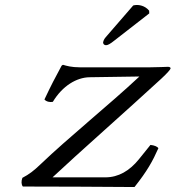

<svg xmlns="http://www.w3.org/2000/svg" viewBox="-20 -751 707 773"><path d="M516.3 -729 413.2 -610C402.2 -597.2 398 -593.2 395.4 -582C393.8 -575 399.4 -569 406.4 -569C413.4 -569 422.3 -573 440.8 -588L580.9 -697L580.5 -708C562.5 -730 537.2 -731 530.8 -731C525.8 -731 519.5 -730 516.3 -729ZM234.1 -490C231.7 -490 227.3 -486.4 226.7 -484C200.7 -436 186.3 -408.5 158.9 -350.5C166 -342 180.5 -338.4 192.7 -341C231.6 -405.5 288.4 -439.2 340.6 -440L541.3 -443C420.1 -329.5 256.1 -197.8 142.8 -89.2C116.5 -64 97.9 -49.5 70.1 -35C65 -21.8 65.7 -7.5 72 0C233.9 0 360.1 1 521.5 2C572.3 -62 594.6 -102 617.7 -154.5C613.2 -161 601.3 -166 585.7 -167.5L539.4 -110C501.7 -63.2 456.6 -37 404.5 -37H191.5C289.9 -129.6 500.8 -315.5 629.2 -434C653.6 -456.5 665.7 -471 666.7 -475C667.6 -479 663.3 -482 656.3 -482C651.3 -482 612.8 -480 583.8 -480H300.8C268.7 -480 246.9 -486 234.1 -490Z"/></svg>

Font: Linux Libertine Mono O
Style: Mono Oblique
Weight: 400
Italic angle: -13°
Designer: Philipp H. Poll
Foundry: Philipp H. Poll
Version: Version 5.1.7